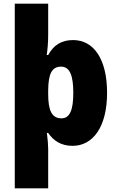

<svg xmlns="http://www.w3.org/2000/svg" viewBox="-20 -873 639 1040"><path d="M560 -370C560 -554 487 -656 376 -656C312 -656 270 -628 241 -575H233C237 -601 241 -638 241 -686V-853H60V147H241V-67C241 -88 238 -122 234 -153H241C269 -111 311 -83 373 -83C483 -83 560 -185 560 -370ZM377 -370C377 -279 359 -232 313 -232C260 -232 241 -276 241 -364V-384C242 -472 260 -512 311 -512C358 -512 377 -464 377 -370Z"/></svg>

Font: Noto Sans Kannada UI SemiCondensed Black
Style: Regular
Weight: 900
Width: 4
Designer: Jelle Bosma - Monotype Design Team
Foundry: Monotype Imaging Inc.
Version: Version 2.005